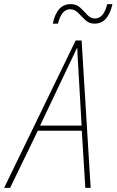

<svg xmlns="http://www.w3.org/2000/svg" viewBox="-78 -914 567 934"><path d="M204 -799Q221 -869 263 -869Q285 -869 302 -851.5Q319 -834 337 -816.5Q355 -799 382 -799Q448 -799 469 -894H444Q433 -854 418 -839Q403 -824 384 -824Q363 -824 347 -841.5Q331 -859 312.5 -876.5Q294 -894 266 -894Q198 -894 179 -799ZM258 -600Q269 -623 278.5 -642.5Q288 -662 296 -680H298Q298 -662 299.5 -641Q301 -620 302 -600L319 -303H117ZM-29 0 106 -278H320L337 0H363L319 -717H290L-58 0Z"/></svg>

Font: Noto Sans Display SemiCondensed Thin
Style: Italic
Weight: 250
Width: 4
Designer: Monotype Design team
Foundry: Monotype Imaging Inc.
Version: 1.000